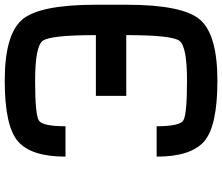

<svg xmlns="http://www.w3.org/2000/svg" viewBox="-82 -832 915 790"><g transform="rotate(90 375.0 -437.5)"><path d="M312.5 -875Q500 -875 562.5 -820.3Q625 -765.6 625 -625H500Q500 -718.8 476.6 -734.4Q453.1 -750 312.5 -750Q171.9 -750 148.4 -718.8Q125 -687.5 125 -500H375V-375H125Q125 -187.5 148.4 -156.2Q171.9 -125 312.5 -125Q453.1 -125 476.6 -140.6Q500 -156.2 500 -250H625Q625 -109.4 562.5 -54.7Q500 0 312.5 0Q125 0 62.5 -70.3Q0 -140.6 0 -375V-500Q0 -734.4 62.5 -804.7Q125 -875 312.5 -875Z"/></g></svg>

Font: CraftyPE
Style: Regular
Weight: 400
Designer: Erek Butcher
Foundry: Haunted Coop
Version: Version 0.018;April 4, 2024;FontCreator 15.0.0.2962 64-bit